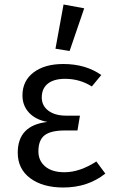

<svg xmlns="http://www.w3.org/2000/svg" viewBox="-20 -823 506 855"><path d="M262 -538Q361 -538 431 -489L389 -438Q335 -472 270 -472Q220 -472 193 -450.5Q166 -429 166 -389Q166 -352 195.5 -330Q225 -308 275 -308H336L325 -242H269Q206 -242 178.5 -220.5Q151 -199 151 -149Q151 -107 181.5 -81.5Q212 -56 267 -56Q335 -56 409 -104L449 -50Q371 12 262 12Q170 12 114.5 -29.5Q59 -71 59 -143Q59 -265 191 -280Q138 -290 109 -321.5Q80 -353 80 -398Q80 -463 129.5 -500.5Q179 -538 262 -538ZM355 -786 290 -596 227 -606 263 -803Z"/></svg>

Font: FiraSans
Style: Regular
Weight: 350
Designer: Carrois Corporate & Edenspiekermann AG
Foundry: Carrois Corporate GbR & Edenspiekermann AG
Version: Version 3.106;PS 003.106;hotconv 1.0.70;makeotf.lib2.5.58329